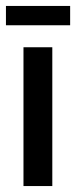

<svg xmlns="http://www.w3.org/2000/svg" viewBox="-29 -626 256 646"><path d="M-9 -541V-606H207V-541ZM147 0H50V-467H147Z"/></svg>

Font: Gulax
Style: Regular
Weight: 400
Designer: Morgan Gilbert
Foundry: VTF
Version: Version 1.001;hotconv 1.0.109;makeotfexe 2.5.65596